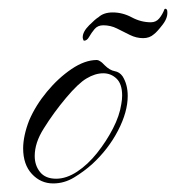

<svg xmlns="http://www.w3.org/2000/svg" viewBox="-20 -413 411 448"><path d="M104 15Q75 15 54.5 -7Q34 -29 34 -67Q34 -81 37.5 -97.5Q41 -114 48 -132Q63 -167 89.5 -199Q116 -231 147 -252Q178 -273 206 -273Q209 -273 213 -270.5Q217 -268 219 -266L224 -261Q236 -249 247.5 -247Q259 -245 266 -235Q278 -216 278 -189Q278 -152 255.5 -108.5Q233 -65 195 -30Q176 -13 153 1Q130 15 104 15ZM111 4Q135 4 160 -12.5Q185 -29 206.5 -56Q228 -83 243.5 -113Q259 -143 263 -170Q264 -175 264.5 -180.5Q265 -186 265 -190Q265 -217 252 -229.5Q239 -242 221 -242Q202 -242 182 -230Q163 -219 134 -184.5Q105 -150 82 -113Q61 -80 61 -49Q61 -27 73.5 -11.5Q86 4 111 4ZM176 -318Q175 -318 174 -321Q173 -324 173 -326Q173 -339 188 -354Q203 -369 210 -373Q222 -384 243 -384Q266 -384 287.5 -372.5Q309 -361 332 -361Q344 -361 351.5 -370Q359 -379 364 -392Q368 -394 370 -389Q373 -373 359.5 -355.5Q346 -338 339 -333Q329 -324 314 -324Q298 -324 283 -331.5Q268 -339 253 -346.5Q238 -354 221 -354Q208 -354 200.5 -345Q193 -336 188 -327Q183 -318 176 -318Z"/></svg>

Font: The Nautigal
Style: Regular
Weight: 400
Designer: Robert E. Leuschke
Foundry: Robert E. Leuschke
Version: Version 1.100; ttfautohint (v1.8.3)